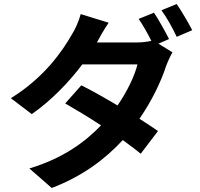

<svg xmlns="http://www.w3.org/2000/svg" viewBox="-20 -848 996 954"><path d="M820 -654C802 -689 769 -750 745 -785L669 -754C690 -724 714 -681 732 -645C710 -640 683 -637 657 -637H461L462 -638C473 -659 497 -702 520 -735L381 -778C373 -746 353 -701 338 -678C291 -596 202 -464 34 -360L138 -281C233 -347 322 -439 389 -528H663C649 -470 611 -392 564 -324C500 -362 435 -399 384 -424L304 -334C353 -306 418 -267 482 -225C403 -143 295 -62 126 -11L237 86C392 27 504 -59 590 -152C624 -127 656 -104 679 -84L765 -197C741 -214 708 -235 673 -258C736 -349 781 -445 805 -519C814 -543 826 -569 837 -588L767 -631ZM782 -797C809 -761 839 -706 858 -665L935 -698C918 -732 882 -793 858 -828Z"/></svg>

Font: Kinto Sans
Style: Bold
Weight: 700
Designer: Authors: Ryoko NISHIZUKA  (kana & ideographs); Paul D. Hunt (Latin, Greek & Cyrillic); Wenlong ZHANG  (bopomofo); Sandol
Foundry: Adobe Systems Incorporated, ookami Inc.
Version: Version 0.001